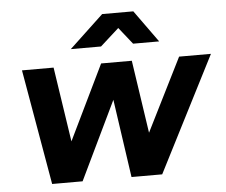

<svg xmlns="http://www.w3.org/2000/svg" viewBox="-51 -770 976 829"><g transform="rotate(-5 437.0 -356.0)"><path d="M55 -500H192L241 -176L398 -500H531L578 -184L736 -500H874L619 0H486L437 -339L274 0H142ZM421 -712H556L656 -573H543L485 -646L404 -573H273Z"/></g></svg>

Font: Oak Sans
Style: Bold Italic
Weight: 700
Italic angle: -9.5°
Foundry: Erik Kennedy, Walven
Version: Version 1.000